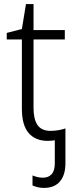

<svg xmlns="http://www.w3.org/2000/svg" viewBox="-20 -679 364 939"><path d="M195 240Q176 240 162 236Q148 232 139 228V179Q148 183 161.5 186.5Q175 190 190 190Q217 190 232.5 173Q248 156 248 120V7Q241 8 232.5 9Q224 10 214 10Q184 10 160.5 0.5Q137 -9 120.5 -28Q104 -47 95.5 -76.5Q87 -106 87 -148V-486H13V-518L87 -537L107 -659H144V-532H297V-486H144V-151Q144 -96 163.5 -67.5Q183 -39 227 -39Q248 -39 267 -42.5Q286 -46 300 -51V119Q300 177 273 208.5Q246 240 195 240Z"/></svg>

Font: Noto Sans Display Light
Style: Regular
Weight: 300
Designer: Monotype Design Team
Foundry: Monotype Imaging Inc.
Version: Version 2.003